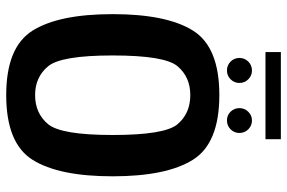

<svg xmlns="http://www.w3.org/2000/svg" viewBox="-173 -746 924 618"><g transform="rotate(90 289.0 -437.0)"><path d="M286 5Q441 5 494.2 -79.5Q547.5 -164 547.5 -337.5Q547.5 -511 494.2 -596Q441 -681 286 -681Q131.5 -681 78.5 -596.2Q25.5 -511.5 25.5 -337.5Q25.5 -164 78.8 -79.5Q132 5 286 5ZM286 -88Q228 -88 193.2 -130Q158.5 -172 158.5 -337.5Q158.5 -505.5 193.2 -546.5Q228 -587.5 286 -587.5Q345 -587.5 379.8 -546.5Q414.5 -505.5 414.5 -337.5Q414.5 -172 379.8 -130Q345 -88 286 -88ZM207 -705.5Q223.5 -705.5 235.2 -717.2Q247 -729 247 -745.5Q247 -762.5 235.2 -774.2Q223.5 -786 207 -786Q190 -786 178.2 -774.2Q166.5 -762.5 166.5 -745.5Q166.5 -729 178.2 -717.2Q190 -705.5 207 -705.5ZM367.5 -705.5Q384.5 -705.5 396.2 -717.2Q408 -729 408 -745.5Q408 -762.5 396.2 -774.2Q384.5 -786 367.5 -786Q351.5 -786 339.8 -774.2Q328 -762.5 328 -745.5Q328 -729 339.5 -717.2Q351 -705.5 367.5 -705.5ZM147.5 -829.5H428V-879H147.5Z"/></g></svg>

Font: Anybody SemiCondensed SemiBold
Style: Regular
Weight: 600
Width: 4
Version: Version 1.113;gftools[0.9.25]